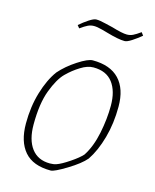

<svg xmlns="http://www.w3.org/2000/svg" viewBox="-97 -675 605 751"><g transform="rotate(15 205.0 -299.5)"><path d="M39 -144Q39 -212 56.5 -270.5Q74 -329 102 -367Q129 -398 169 -424Q209 -450 228 -450Q299 -450 335.5 -411.5Q372 -373 372 -301Q372 -233 355.5 -174Q339 -115 312 -75Q291 -50 242.5 -20.5Q194 9 180 9Q108 9 73.5 -31Q39 -71 39 -144ZM196 -21Q214 -27 246 -48.5Q278 -70 292 -86Q318 -126 330 -184.5Q342 -243 342 -297Q342 -356 316 -390Q290 -424 238 -424Q214 -424 187 -407Q159 -390 134.5 -365.5Q110 -341 89.5 -287Q69 -233 69 -148Q69 -86 95 -51.5Q121 -17 170 -17Q185 -17 196 -21ZM255 -569Q252 -570 231.5 -575.5Q211 -581 198 -581Q185 -581 173.5 -575.5Q162 -570 144 -557L135 -568Q152 -583 171 -595.5Q190 -608 200 -608Q215 -608 238.5 -602Q262 -596 268 -595Q311 -582 330 -582Q343 -582 354.5 -587.5Q366 -593 384 -606L393 -594Q375 -579 356.5 -567Q338 -555 328 -555Q303 -555 255 -569Z"/></g></svg>

Font: Grenze Thin
Style: Italic
Weight: 250
Italic angle: -10°
Designer: Renata Polastri
Foundry: Omnibus-Type
Version: Version 1.002; ttfautohint (v1.8)